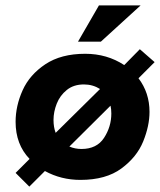

<svg xmlns="http://www.w3.org/2000/svg" viewBox="-20 -657 595 714"><path d="M495 -366Q536 -312 536 -241Q536 -189 512.5 -131Q489 -73 431.5 -30.5Q374 12 279 12Q207 12 147 -21Q147 -21 89 37L38 -14L90 -66Q38 -120 38 -204Q38 -263 64 -321Q90 -379 148.5 -418Q207 -457 297 -457Q378 -457 442 -415L500 -474L555 -426ZM187 -163 352 -326Q325 -343 292 -343Q254 -343 228.5 -322.5Q203 -302 191 -271.5Q179 -241 179 -211Q179 -184 187 -163ZM391 -264 238 -112Q259 -103 283 -103Q340 -103 367 -144.5Q394 -186 394 -235Q394 -251 391 -264ZM355 -502H270L348 -637H503Z"/></svg>

Font: Josefin Sans
Style: Bold Italic
Weight: 700
Italic angle: -7°
Designer: Santiago Orozco
Foundry: Typemade
Version: Version 2.000